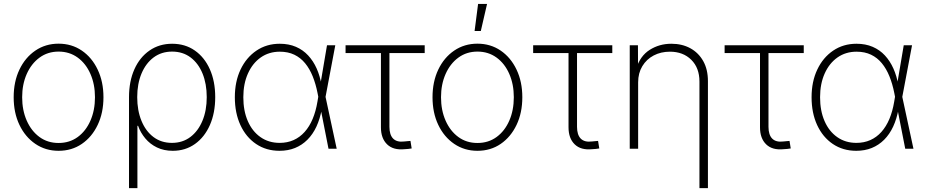

<svg xmlns="http://www.w3.org/2000/svg" viewBox="-20 -770 4790 994"><path d="M283.2 10.7Q215.8 10.7 163.1 -25.1Q110.4 -61 80.6 -123.5Q50.8 -186 50.8 -266.6Q50.8 -347.2 80.6 -409.7Q110.4 -472.2 163.1 -508.1Q215.8 -543.9 283.2 -543.9Q351.1 -543.9 403.6 -508.1Q456.1 -472.2 485.8 -409.4Q515.6 -346.7 515.6 -266.6Q515.6 -186 485.8 -123.5Q456.1 -61 403.8 -25.1Q351.6 10.7 283.2 10.7ZM283.2 -29.8Q340.3 -29.8 382.6 -60.8Q424.8 -91.8 448.2 -145.5Q471.7 -199.2 471.7 -266.6Q471.7 -333.5 448.2 -387.2Q424.8 -440.9 382.3 -471.9Q339.8 -502.9 283.2 -502.9Q227.1 -502.9 184.6 -471.7Q142.1 -440.4 118.4 -387Q94.7 -333.5 94.7 -266.6Q94.7 -199.2 118.4 -145.5Q142.1 -91.8 184.3 -60.8Q226.6 -29.8 283.2 -29.8Z M647.9 204.1V-267.1Q647.9 -349.1 675.8 -411.4Q703.6 -473.6 754.2 -508.5Q804.7 -543.5 871.1 -543.5Q938.5 -543.5 988.5 -508.5Q1038.6 -473.6 1066.4 -411.4Q1094.2 -349.1 1094.2 -267.1Q1094.2 -185.5 1066.7 -122.8Q1039.1 -60.1 989.5 -24.7Q939.9 10.7 874.5 10.7Q828.6 10.7 792.7 -6.6Q756.8 -23.9 732.2 -53.5Q707.5 -83 694.8 -118.7H691.4V204.1ZM870.1 -30.3Q925.3 -30.3 965.6 -60.8Q1005.9 -91.3 1028.1 -144.8Q1050.3 -198.2 1050.3 -267.1Q1050.3 -335.9 1028.6 -389.2Q1006.8 -442.4 966.6 -472.7Q926.3 -502.9 871.1 -502.9Q815.9 -502.9 775.4 -472.7Q734.9 -442.4 712.6 -389.2Q690.4 -335.9 690.4 -267.1Q690.4 -198.2 712.4 -144.5Q734.4 -90.8 774.7 -60.5Q814.9 -30.3 870.1 -30.3Z M1427.2 10.7Q1357.9 10.7 1305.7 -24.7Q1253.4 -60.1 1224.6 -122.6Q1195.8 -185.1 1195.8 -266.6Q1195.8 -347.7 1225.3 -409.9Q1254.9 -472.2 1307.4 -507.8Q1359.9 -543.5 1428.2 -543.5Q1475.1 -543.5 1512 -527.6Q1548.8 -511.7 1575.4 -482.9Q1602.1 -454.1 1619.4 -415.3Q1636.7 -376.5 1644.5 -330.1H1658.7L1665 -270L1723.1 0H1680.7L1624 -288.1Q1614.7 -335.4 1598.9 -374.8Q1583 -414.1 1559.6 -442.6Q1536.1 -471.2 1503.7 -486.8Q1471.2 -502.4 1428.7 -502.4Q1372.6 -502.4 1330.1 -472.7Q1287.6 -442.9 1263.7 -389.6Q1239.7 -336.4 1239.7 -266.6Q1239.7 -196.3 1262.9 -143.1Q1286.1 -89.8 1328.6 -60.1Q1371.1 -30.3 1427.7 -30.3Q1467.3 -30.3 1499.8 -44.7Q1532.2 -59.1 1557.1 -86.9Q1582 -114.7 1598.6 -154.3Q1615.2 -193.8 1623.5 -244.1L1672.9 -535.6H1715.8L1665 -266.6L1659.2 -205.6H1646Q1636.7 -154.8 1618.2 -114.7Q1599.6 -74.7 1571.5 -46.6Q1543.5 -18.6 1507.3 -3.9Q1471.2 10.7 1427.2 10.7Z M2074.2 2.4Q2016.1 8.3 1984.1 -22.7Q1952.1 -53.7 1952.1 -110.8V-495.1H1769V-535.6H2178.7V-495.1H1996.1V-113.3Q1996.1 -71.8 2015.6 -52.2Q2035.2 -32.7 2073.7 -37.6Q2081.1 -38.1 2089.1 -39.1Q2097.2 -40 2105 -40.5L2111.3 -1.5Q2103 0 2093.5 1Q2084 2 2074.2 2.4Z M2451.7 10.7Q2384.3 10.7 2331.5 -25.1Q2278.8 -61 2249 -123.5Q2219.2 -186 2219.2 -266.6Q2219.2 -347.2 2249 -409.7Q2278.8 -472.2 2331.5 -508.1Q2384.3 -543.9 2451.7 -543.9Q2519.5 -543.9 2572 -508.1Q2624.5 -472.2 2654.3 -409.4Q2684.1 -346.7 2684.1 -266.6Q2684.1 -186 2654.3 -123.5Q2624.5 -61 2572.3 -25.1Q2520 10.7 2451.7 10.7ZM2451.7 -29.8Q2508.8 -29.8 2551 -60.8Q2593.3 -91.8 2616.7 -145.5Q2640.1 -199.2 2640.1 -266.6Q2640.1 -333.5 2616.7 -387.2Q2593.3 -440.9 2550.8 -471.9Q2508.3 -502.9 2451.7 -502.9Q2395.5 -502.9 2353 -471.7Q2310.5 -440.4 2286.9 -387Q2263.2 -333.5 2263.2 -266.6Q2263.2 -199.2 2286.9 -145.5Q2310.5 -91.8 2352.8 -60.8Q2395 -29.8 2451.7 -29.8ZM2437 -609.4 2455.1 -749.5H2501.5L2469.2 -609.4Z M3045.4 2.4Q2987.3 8.3 2955.3 -22.7Q2923.3 -53.7 2923.3 -110.8V-495.1H2740.2V-535.6H3149.9V-495.1H2967.3V-113.3Q2967.3 -71.8 2986.8 -52.2Q3006.3 -32.7 3044.9 -37.6Q3052.2 -38.1 3060.3 -39.1Q3068.4 -40 3076.2 -40.5L3082.5 -1.5Q3074.2 0 3064.7 1Q3055.2 2 3045.4 2.4Z M3283.7 -343.8V0H3240.2V-535.6H3282.7L3283.2 -414.6H3273.9Q3293.9 -480.5 3343.8 -512Q3393.6 -543.5 3455.6 -543.5Q3511.2 -543.5 3553.7 -520.3Q3596.2 -497.1 3620.6 -453.9Q3645 -410.6 3645 -350.1V204.1H3601.1V-347.7Q3601.1 -418.5 3558.8 -460.4Q3516.6 -502.4 3448.2 -502.4Q3401.4 -502.4 3364.3 -482.9Q3327.1 -463.4 3305.4 -427.5Q3283.7 -391.6 3283.7 -343.8Z M4036.6 2.4Q3978.5 8.3 3946.5 -22.7Q3914.6 -53.7 3914.6 -110.8V-495.1H3731.4V-535.6H4141.1V-495.1H3958.5V-113.3Q3958.5 -71.8 3978 -52.2Q3997.6 -32.7 4036.1 -37.6Q4043.5 -38.1 4051.5 -39.1Q4059.6 -40 4067.4 -40.5L4073.7 -1.5Q4065.4 0 4055.9 1Q4046.4 2 4036.6 2.4Z M4413.1 10.7Q4343.8 10.7 4291.5 -24.7Q4239.3 -60.1 4210.4 -122.6Q4181.6 -185.1 4181.6 -266.6Q4181.6 -347.7 4211.2 -409.9Q4240.7 -472.2 4293.2 -507.8Q4345.7 -543.5 4414.1 -543.5Q4460.9 -543.5 4497.8 -527.6Q4534.7 -511.7 4561.3 -482.9Q4587.9 -454.1 4605.2 -415.3Q4622.6 -376.5 4630.4 -330.1H4644.5L4650.9 -270L4709 0H4666.5L4609.9 -288.1Q4600.6 -335.4 4584.7 -374.8Q4568.8 -414.1 4545.4 -442.6Q4522 -471.2 4489.5 -486.8Q4457 -502.4 4414.6 -502.4Q4358.4 -502.4 4315.9 -472.7Q4273.4 -442.9 4249.5 -389.6Q4225.6 -336.4 4225.6 -266.6Q4225.6 -196.3 4248.8 -143.1Q4272 -89.8 4314.5 -60.1Q4356.9 -30.3 4413.6 -30.3Q4453.1 -30.3 4485.6 -44.7Q4518.1 -59.1 4543 -86.9Q4567.9 -114.7 4584.5 -154.3Q4601.1 -193.8 4609.4 -244.1L4658.7 -535.6H4701.7L4650.9 -266.6L4645 -205.6H4631.8Q4622.6 -154.8 4604 -114.7Q4585.4 -74.7 4557.4 -46.6Q4529.3 -18.6 4493.2 -3.9Q4457 10.7 4413.1 10.7Z"/></svg>

Font: Inter 20pt ExtraLight
Style: Regular
Weight: 250
Version: Version 4.001;git-66647c0bb